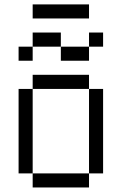

<svg xmlns="http://www.w3.org/2000/svg" viewBox="-20 -832 540 852"><path d="M437.5 -625V-687.5H375V-625H250V-562.5H375V-625ZM375 -750V-812.5H125V-750ZM125 -62.5V0H375V-62.5ZM125 -62.5Q125 -62.5 125 -437.5H62.5Q62.5 -437.5 62.5 -62.5ZM375 -62.5H437.5Q437.5 -62.5 437.5 -437.5H375Q375 -437.5 375 -62.5ZM125 -437.5H375V-500H125ZM125 -625H62.5V-562.5H125ZM125 -625H250V-687.5H125Z"/></svg>

Font: Unifont
Style: Regular
Weight: 500
Version: Version 13.0.05